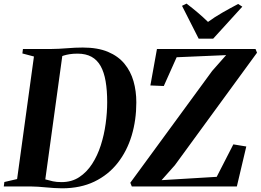

<svg xmlns="http://www.w3.org/2000/svg" viewBox="-38 -1008 1409 1038"><path d="M86 -743H233.5Q280 -743.5 324.2 -747.2Q368.5 -751 409.5 -751Q490 -751 545.5 -727.8Q601 -704.5 634.8 -663.5Q668.5 -622.5 683.8 -569Q699 -515.5 699 -454.5Q699 -359 673.8 -275Q648.5 -191 598 -126.8Q547.5 -62.5 472.2 -26.2Q397 10 297.5 10Q276.5 10 254.5 8.5Q232.5 7 210.5 5Q188.5 3 167.5 1.5Q146.5 0 127 0H-17.5L-14.5 -24L54.5 -40L145.5 -702.5L83 -719ZM204 -17 172 -46.5Q194 -42.5 211.2 -37.2Q228.5 -32 248 -27.8Q267.5 -23.5 295 -23.5Q349.5 -23.5 390.2 -50.2Q431 -77 460 -121.8Q489 -166.5 507 -222.8Q525 -279 533.2 -339.2Q541.5 -399.5 541.5 -455.5Q541.5 -519.5 533 -568.8Q524.5 -618 506 -651Q487.5 -684 456.8 -701Q426 -718 381 -718Q357 -718 338.5 -715Q320 -712 306.8 -707.8Q293.5 -703.5 284.5 -700L301.5 -725ZM674.5 0 666.5 -20 1109 -624.5 1184.5 -710 917 -698.5 847.5 -543 775 -546 810.5 -743H1343.5L1351.5 -723L907.5 -115L835.5 -34L1133.5 -52L1223.5 -227.5L1293.5 -216L1242.5 0ZM1036 -799 946 -976.5 970.5 -988.5Q1001.5 -965 1031.2 -939.8Q1061 -914.5 1086.5 -889.5Q1122.5 -916 1165 -940.2Q1207.5 -964.5 1249.5 -986.5L1272 -972L1114.5 -799Z"/></svg>

Font: Merriweather 120pt
Style: Bold Italic
Weight: 700
Italic angle: -7.8°
Version: Version 2.101